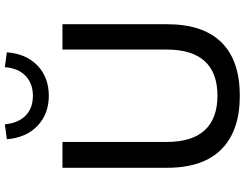

<svg xmlns="http://www.w3.org/2000/svg" viewBox="-126 -850 986 773"><g transform="rotate(-90 366.5 -464.0)"><path d="M367 9Q226 9 151.5 -65Q77 -139 77 -284V-705H181V-286Q181 -183 228.5 -132Q276 -81 367 -81Q459 -81 506 -132Q553 -183 553 -286V-705H655V-284Q655 -139 582 -65Q509 9 367 9ZM367 -760Q294 -760 246 -805.5Q198 -851 192 -929L252 -937Q257 -883 287 -853.5Q317 -824 367 -824Q416 -824 447 -853.5Q478 -883 482 -937L542 -929Q536 -851 488.5 -805.5Q441 -760 367 -760Z"/></g></svg>

Font: Nunito Sans 12pt ExtraLight 12pt SemiBold
Style: Regular
Weight: 600
Version: Version 3.101;gftools[0.9.27]